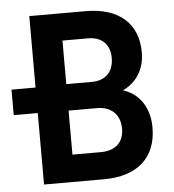

<svg xmlns="http://www.w3.org/2000/svg" viewBox="-75 -747 722 795"><g transform="rotate(-5 286.0 -350.0)"><path d="M76 0H326C464 0 544 -71 544 -196C544 -278 504 -338 436 -360C493 -387 527 -440 527 -510C527 -631 447 -700 311 -700H76V-403H-24V-297H76ZM322 -113H204V-296H322C383 -296 418 -259 418 -202C418 -146 383 -113 322 -113ZM311 -406H204V-587H311C368 -587 401 -553 401 -498C401 -441 368 -406 311 -406Z"/></g></svg>

Font: Finlandica SemiBold
Style: Regular
Weight: 600
Designer: Niklas Ekholm, Juho Hiilivirta, Jaakko Suomalainen
Foundry: Helsinki Type Studio
Version: Version 2.000;Glyphs 3.2 (3202)